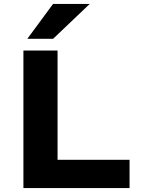

<svg xmlns="http://www.w3.org/2000/svg" viewBox="-20 -964 725 984"><path d="M100 0V-705H275V-145H644V0ZM120 -765 252 -944H440L252 -765Z"/></svg>

Font: Nunito Sans 7pt SemiExpanded ExtraBold
Style: Regular
Weight: 800
Width: 6
Designer: Vernon Adams
Foundry: Vernon Adams
Version: Version 3.101;gftools[0.9.27]